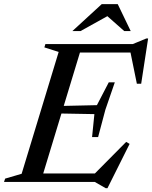

<svg xmlns="http://www.w3.org/2000/svg" viewBox="-48 -904 756 954"><path d="M243.5 -646 172.5 -668.5 177.5 -685H362L154 0H-28L-22.5 -16.5L59.5 -40.5ZM598 -655 633 -643H285L299 -685H611.5L679.5 -713H688L653.5 -488H632ZM477 31 423 0H89.5L103.5 -42H470.5L412 -30.5L579 -199L596 -189L486 31ZM439.5 -223H409.5L421 -337L199 -341L210 -376.5L433.5 -381.5L492.5 -495H522.5L475.5 -358.5ZM311.5 -749.5 457.5 -883.5H537L601.5 -749.5H569.5L476 -832H500.5L352 -749.5Z"/></svg>

Font: Newsreader 36pt Medium
Style: Italic
Weight: 500
Italic angle: -17°
Designer: Hugues Gentile
Foundry: Production Type
Version: Version 1.003